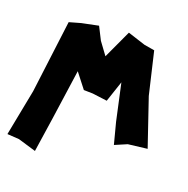

<svg xmlns="http://www.w3.org/2000/svg" viewBox="-146 -639 907 925"><g transform="rotate(20 307.5 -176.0)"><path d="M70.3 -468.8 23.4 -97.7 -22.5 138.7 38.1 142.6 129.9 169.9 156.2 -6.8 192.4 -261.7 251 -186.5 296.9 -185.5 372.1 -175.8 408.2 -283.2 449.2 -95.7 477.5 12.7 539.1 -13.7 636.7 -25.4 554.7 -266.6 503.9 -482.4 451.2 -491.2 360.4 -520.5 293 -375 247.1 -437.5 213.9 -502.9 128.9 -485.4Z"/></g></svg>

Font: MaokenAssortedSans-TC
Style: Regular
Weight: 500
Version: Version 0.83